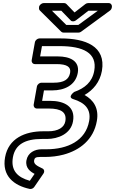

<svg xmlns="http://www.w3.org/2000/svg" viewBox="-20 -986 748 1249"><path d="M282 -15H251C206 -15 161 7 152 57C143 108 180 132 205 145L174 190C94 168 49 123 64 37C79 -46 143 -82 252 -82H285C358 -82 441 -115 455 -197C472 -293 398 -330 306 -330H254L266 -398H321C396 -398 471 -429 486 -512C500 -592 431 -619 357 -619H241L253 -686H368C521 -686 614 -642 593 -525C580 -452 531 -412 463 -388C463 -388 415 -354 457 -341C531 -318 574 -277 560 -199C537 -70 420 -15 282 -15ZM405 -197C398 -157 358 -132 294 -132H261C143 -132 35 -86 13 37C-9 159 71 221 173 243C182 245 196 241 203 230L262 144C272 130 267 115 256 110C221 93 198 82 202 57C205 43 209 35 242 35H273C315 35 355 30 393 20C498 -8 589 -77 610 -199C625 -282 588 -336 530 -368C586 -400 630 -452 643 -525C671 -687 533 -736 377 -736H236C225 -736 210 -726 207 -711L186 -594C184 -583 192 -569 207 -569H348C418 -569 443 -549 436 -512C428 -469 396 -448 330 -448H249C238 -448 223 -438 220 -423L199 -305C197 -294 205 -280 220 -280H297C380 -280 415 -254 405 -197ZM473 -853 555 -916H616L490 -824H411L318 -916H379L440 -853C448 -844 464 -846 473 -853ZM465 -905 412 -960C408 -964 403 -966 397 -966H264C253 -966 237 -956 234 -941V-937C233 -930 234 -923 239 -918L378 -780C382 -776 387 -774 393 -774H491C497 -774 503 -776 508 -780L695 -917C701 -921 706 -929 707 -936L708 -941C710 -952 702 -966 687 -966H554C548 -966 541 -964 536 -960Z"/></svg>

Font: Asimov
Style: WidOuIt
Weight: 500
Designer: Google
Version: Version 2.000980; 2014